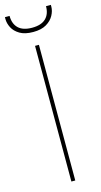

<svg xmlns="http://www.w3.org/2000/svg" viewBox="-174 -917 505 957"><g transform="rotate(-15 78.5 -438.5)"><path d="M68 0V-700H88V0ZM78 -769Q35 -769 9 -784.5Q-17 -800 -28.5 -822.5Q-40 -845 -40 -867V-877H-16Q-16 -836 7.5 -813.5Q31 -791 78 -791Q125 -791 148.5 -813.5Q172 -836 172 -877H197V-868Q197 -846 184.5 -823Q172 -800 146 -784.5Q120 -769 78 -769Z"/></g></svg>

Font: DM Sans 28pt Thin
Style: Regular
Weight: 250
Version: Version 4.004;gftools[0.9.30]